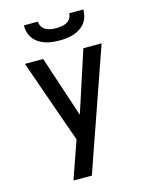

<svg xmlns="http://www.w3.org/2000/svg" viewBox="-138 -1041 876 1127"><g transform="rotate(-15 300.0 -477.5)"><path d="M277 0H165Q179 -40 193 -80Q207 -120 221 -160L245 -229L183 -404L67 -735H178L301 -363L422 -735H533L314 -107ZM300 -815Q278 -815 256.5 -817.5Q235 -820 214.5 -826.5Q194 -833 175.5 -845Q157 -857 144 -874Q131 -891 125 -912Q119 -933 119 -955H205Q205 -939 214 -924.5Q223 -910 237 -902.5Q251 -895 267.5 -892.5Q284 -890 300 -890Q316 -890 332.5 -892.5Q349 -895 363 -902.5Q377 -910 386 -924.5Q395 -939 395 -955H481Q481 -933 475 -912Q469 -891 456 -874Q443 -857 424.5 -845Q406 -833 385.5 -826.5Q365 -820 343.5 -817.5Q322 -815 300 -815Z"/></g></svg>

Font: Iosevka Aile Semibold
Style: Regular
Weight: 600
Designer: Belleve Invis
Foundry: Belleve Invis
Version: Version 31.1.0; ttfautohint (v1.8.4)